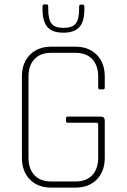

<svg xmlns="http://www.w3.org/2000/svg" viewBox="-20 -856 578 876"><path d="M174 -827Q174 -836 182 -836H192Q200 -836 200 -827V-815Q200 -768 215 -748.5Q230 -729 267 -729H271Q310 -729 325.5 -748.5Q341 -768 341 -815V-826Q341 -835 349 -835H357Q365 -835 365 -826V-814Q365 -758 342 -732.5Q319 -707 271 -707H267Q219 -707 196.5 -732.5Q174 -758 174 -814ZM324 0H214Q153 0 116.5 -37Q80 -74 80 -136V-507Q80 -569 116.5 -606Q153 -643 214 -643H324Q385 -643 421.5 -606Q458 -569 458 -507V-457Q458 -448 450 -448H436Q428 -448 428 -457V-506Q428 -557 401 -586Q374 -615 324 -615H214Q164 -615 137 -586Q110 -557 110 -506V-137Q110 -86 137 -57Q164 -28 214 -28H324Q374 -28 401 -57Q428 -86 428 -137V-288Q428 -296 419 -296H290Q281 -296 281 -304V-316Q281 -324 290 -324H440Q458 -324 458 -305V-136Q458 -74 421.5 -37Q385 0 324 0Z"/></svg>

Font: Rajdhani Light
Style: Regular
Weight: 300
Designer: Satya Rajpurohit, Jyotish Sonowal
Foundry: Indian Type Foundry
Version: Version 1.201;PS 1.0;hotconv 1.0.78;makeotf.lib2.5.61930; tt